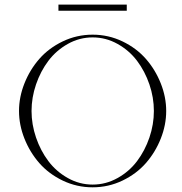

<svg xmlns="http://www.w3.org/2000/svg" viewBox="-20 -798 781 823"><path d="M230.5 -752V-778.3H523.4V-752ZM377 -6.8Q433.6 -6.8 483.6 -34.7Q533.7 -62.5 567.4 -107.2Q601.1 -151.9 620.4 -208.3Q639.6 -264.6 639.6 -322.3Q639.6 -379.9 620.4 -436.3Q601.1 -492.7 567.4 -537.4Q533.7 -582 483.6 -609.9Q433.6 -637.7 377 -637.7Q320.8 -637.7 271 -609.9Q221.2 -582 187.5 -537.4Q153.8 -492.7 134.5 -436.3Q115.2 -379.9 115.2 -322.3Q115.2 -264.6 134.5 -208.3Q153.8 -151.9 187.5 -107.2Q221.2 -62.5 271 -34.7Q320.8 -6.8 377 -6.8ZM84.7 -204.1Q61.5 -262.7 61.5 -322.3Q61.5 -381.8 84.7 -440.4Q107.9 -499 148.4 -545.4Q189 -591.8 249 -620.6Q309.1 -649.4 377 -649.4Q444.8 -649.4 504.9 -620.6Q564.9 -591.8 605.5 -545.4Q646 -499 669.2 -440.4Q692.4 -381.8 692.4 -322.3Q692.4 -262.7 669.2 -204.1Q646 -145.5 605.5 -99.1Q564.9 -52.7 504.9 -23.9Q444.8 4.9 377 4.9Q309.1 4.9 249 -23.9Q189 -52.7 148.4 -99.1Q107.9 -145.5 84.7 -204.1Z"/></svg>

Font: Elaris
Style: Regular
Weight: 500
Version: Version 1.0